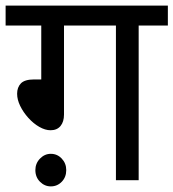

<svg xmlns="http://www.w3.org/2000/svg" viewBox="-20 -642 618 684"><path d="M208 -551V-234Q208 -208 195.5 -193Q183 -178 160 -178Q141 -178 120 -190Q99 -202 81 -222Q63 -242 52 -264.5Q41 -287 41 -308Q41 -331 54.5 -345Q68 -359 102 -359H127V-551H0V-622H578V-551H474V0H393V-551ZM106 -36Q106 -60 122.5 -77Q139 -94 161 -94Q184 -94 200 -77Q216 -60 216 -36Q216 -11 200 5.5Q184 22 161 22Q139 22 122.5 5.5Q106 -11 106 -36Z"/></svg>

Font: Noto Sans Devanagari
Style: Regular
Weight: 400
Designer: Jelle Bosma - Monotype Design Team
Foundry: Monotype Imaging Inc.
Version: Version 2.003